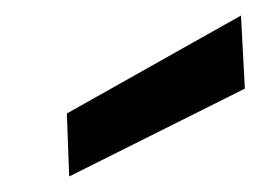

<svg xmlns="http://www.w3.org/2000/svg" viewBox="-20 -771 335 247"><path d="M69 -544 66 -625 290 -751 295 -657Z"/></svg>

Font: DM Sans SemiBold
Style: Italic
Weight: 600
Italic angle: -10°
Designer: Colophon Foundry, Jonny Pinhorn
Foundry: Colophon Foundry
Version: Version 4.004;gftools[0.9.30]